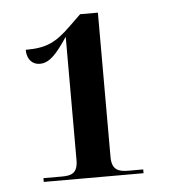

<svg xmlns="http://www.w3.org/2000/svg" viewBox="-40 -856 451 506"><g transform="rotate(-5 185.5 -603.0)"><path d="M56 -387H320V-397H281C256 -397 237 -402 237 -437V-819H190L160 -790C119 -750 94 -738 39 -738C39 -713 53 -698 73 -698C99 -698 118 -720 147 -763V-437C147 -402 130 -397 105 -397H56Z"/></g></svg>

Font: Noto Serif Display SemiCondensed SemiBold
Style: Regular
Weight: 600
Width: 4
Designer: Monotype Design Team
Foundry: Monotype Imaging Inc.
Version: Version 2.009